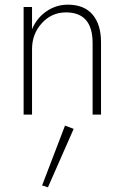

<svg xmlns="http://www.w3.org/2000/svg" viewBox="-20 -490 533 821"><path d="M258 47 295 61 185 311 160 303ZM376 -306Q376 -437 262 -437Q201 -437 159 -391Q117 -345 117 -280V0H81V-460H117V-365Q137 -413 178.5 -441.5Q220 -470 270 -470Q340 -470 376 -427.5Q412 -385 412 -309V0H376Z"/></svg>

Font: Renner
Style: Thin
Weight: 200
Version: Version 003.000 ; ttfautohint (v0.97) -l 8 -r 50 -G 200 -x 1